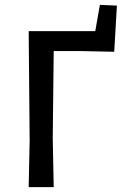

<svg xmlns="http://www.w3.org/2000/svg" viewBox="-20 -770 511 790"><path d="M391 -750 461 -747 450 -557 306 -560H201L197 -202L201 0H98L102 -193L98 -642H372Z"/></svg>

Font: Alegreya Sans SC Medium
Style: Regular
Weight: 500
Designer: Juan Pablo del Peral
Foundry: Huerta Tipografica
Version: Version 2.001;PS 002.001;hotconv 1.0.88;makeotf.lib2.5.64775